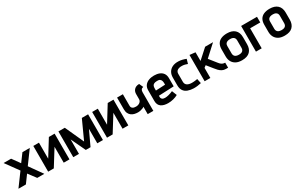

<svg xmlns="http://www.w3.org/2000/svg" viewBox="207 -1869 5042 3238"><g transform="rotate(-30 2727.5 -250.0)"><path d="M287 -350 178 -501H32L215 -249L32 0H177L286 -149L398 0H536L358 -250L542 -501H399Z M720 -500H610V1H720L913 -309V1H1025V-500H913L720 -188Z M1555 -500 1389 -136 1223 -500H1099V1H1210V-280L1343 1H1435L1567 -281V1H1677V-500Z M1866 -500H1756V1H1866L2059 -309V1H2171V-500H2059L1866 -188Z M2549 0H2659V-364Q2659 -390 2670 -409.5Q2681 -429 2713 -435L2678 -513Q2642 -513 2617.5 -502Q2593 -491 2577.5 -473Q2562 -455 2555.5 -434Q2549 -413 2549 -392V-290Q2549 -273 2541 -258Q2533 -243 2519 -232Q2505 -221 2485.5 -214.5Q2466 -208 2444 -208Q2424 -208 2407.5 -211.5Q2391 -215 2379 -223.5Q2367 -232 2360.5 -244.5Q2354 -257 2354 -275V-500H2241V-272Q2241 -224 2257 -192Q2273 -160 2298.5 -141.5Q2324 -123 2357 -115Q2390 -107 2423 -107Q2448 -107 2473.5 -112.5Q2499 -118 2519 -126.5Q2539 -135 2549 -144Z M2868 -149V-174L3163 -187V-346Q3163 -402 3138 -438.5Q3113 -475 3068.5 -493Q3024 -511 2965 -511Q2906 -511 2859 -492.5Q2812 -474 2784.5 -437Q2757 -400 2757 -343V-133Q2757 -95 2770.5 -67Q2784 -39 2809 -21.5Q2834 -4 2868.5 4.5Q2903 13 2943 13Q2996 13 3046 0Q3096 -13 3135 -35L3097 -131Q3057 -113 3016.5 -102Q2976 -91 2941 -91Q2923 -91 2909 -95Q2895 -99 2886.5 -106.5Q2878 -114 2873 -124.5Q2868 -135 2868 -149ZM3051 -316V-284L2868 -275V-317Q2868 -345 2875.5 -364Q2883 -383 2903.5 -394Q2924 -405 2964 -406Q3001 -408 3019.5 -394.5Q3038 -381 3044.5 -360Q3051 -339 3051 -316Z M3560 -393 3585 -479Q3550 -493 3513 -502Q3476 -511 3439 -512Q3369 -514 3321.5 -490Q3274 -466 3249 -423Q3224 -380 3224 -321V-172Q3224 -106 3251 -66.5Q3278 -27 3327 -8.5Q3376 10 3440 12Q3478 13 3515.5 8Q3553 3 3587 -5L3568 -95Q3569 -95 3559.5 -93.5Q3550 -92 3534.5 -89.5Q3519 -87 3499.5 -85.5Q3480 -84 3461 -84Q3433 -84 3410 -89.5Q3387 -95 3370 -106Q3353 -117 3344 -134.5Q3335 -152 3335 -175V-332Q3335 -363 3351 -382Q3367 -401 3395.5 -409.5Q3424 -418 3459 -416Q3486 -415 3512 -408.5Q3538 -402 3560 -393Z M4005 -160 3893 -301 4110 -500H3956L3769 -331V-500L3658 -512V0H3769V-196L3808 -226L3897 -115Q3919 -86 3944 -60Q3969 -34 4000.5 -17Q4032 0 4074 0H4115V-98H4112Q4096 -98 4078.5 -103Q4061 -108 4043 -121Q4025 -134 4005 -160Z M4590 -183V-320Q4590 -413 4536.5 -462.5Q4483 -512 4385 -512Q4317 -512 4269.5 -490.5Q4222 -469 4198 -427Q4174 -385 4174 -320V-183Q4174 -130 4196 -86.5Q4218 -43 4264.5 -16.5Q4311 10 4385 10Q4489 10 4539.5 -41.5Q4590 -93 4590 -183ZM4478 -324V-177Q4478 -155 4469.5 -137Q4461 -119 4440.5 -108.5Q4420 -98 4385 -98Q4348 -98 4326 -109Q4304 -120 4295 -138.5Q4286 -157 4286 -177V-324Q4286 -350 4297 -367Q4308 -384 4329.5 -393Q4351 -402 4385 -402Q4417 -402 4437.5 -392.5Q4458 -383 4468 -365.5Q4478 -348 4478 -324Z M4657 -500V0H4769V-390H4966V-500Z M5421 -183V-320Q5421 -413 5367.5 -462.5Q5314 -512 5216 -512Q5148 -512 5100.5 -490.5Q5053 -469 5029 -427Q5005 -385 5005 -320V-183Q5005 -130 5027 -86.5Q5049 -43 5095.5 -16.5Q5142 10 5216 10Q5320 10 5370.5 -41.5Q5421 -93 5421 -183ZM5309 -324V-177Q5309 -155 5300.5 -137Q5292 -119 5271.5 -108.5Q5251 -98 5216 -98Q5179 -98 5157 -109Q5135 -120 5126 -138.5Q5117 -157 5117 -177V-324Q5117 -350 5128 -367Q5139 -384 5160.5 -393Q5182 -402 5216 -402Q5248 -402 5268.5 -392.5Q5289 -383 5299 -365.5Q5309 -348 5309 -324Z"/></g></svg>

Font: Advent Pro Expanded
Style: Bold
Weight: 700
Width: 7
Designer: VivaRado, Andreas Kalpakidis
Foundry: VivaRado, Andreas Kalpakidis
Version: Version 3.000